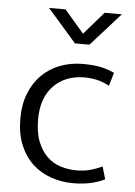

<svg xmlns="http://www.w3.org/2000/svg" viewBox="-51 -730 548 778"><g transform="rotate(5 222.5 -340.5)"><path d="M284 -44Q316 -44 341 -51Q366 -58 389 -69L404 -18Q350 9 277 9Q228 9 185 -6Q142 -21 109.5 -51.5Q77 -82 58.5 -127.5Q40 -173 40 -234Q40 -290 57.5 -335Q75 -380 106.5 -411.5Q138 -443 181 -459.5Q224 -476 276 -476Q307 -476 336.5 -471.5Q366 -467 402 -451L386 -397Q360 -411 335.5 -416.5Q311 -422 285 -422Q207 -422 159.5 -373Q112 -324 112 -237Q112 -182 127 -145Q142 -108 166 -85.5Q190 -63 221 -53.5Q252 -44 284 -44ZM117 -690H184L263 -598L343 -690H413L293 -556H234Z"/></g></svg>

Font: Mukta Mahee Light
Style: Regular
Weight: 300
Designer: Shuchita Grover, Noopur Datye, Girish Dalvi, Yashodeep Gholap
Foundry: Ek Type
Version: Version 2.538;PS 1.000;hotconv 16.6.51;makeotf.lib2.5.65220;